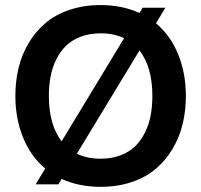

<svg xmlns="http://www.w3.org/2000/svg" viewBox="-20 -720 786 750"><path d="M589.4 -628.9Q647 -580.6 676.5 -506.6Q706.1 -432.6 706.1 -345.2Q706.1 -288.1 693.6 -236.1Q681.2 -184.1 654.3 -138.9Q627.4 -93.8 588.9 -60.8Q550.3 -27.8 494.9 -9Q439.5 9.8 373 9.8Q288.6 9.8 220.7 -21L208 0H119.1L156.7 -61.5Q99.1 -109.9 69.6 -184.1Q40 -258.3 40 -345.2Q40 -402.3 52.5 -454.3Q64.9 -506.3 91.8 -551.5Q118.7 -596.7 157.2 -629.6Q195.8 -662.6 251.2 -681.4Q306.6 -700.2 373 -700.2Q457 -700.2 524.9 -669.4L537.1 -689.9H626ZM170.9 -345.2Q170.9 -232.4 220.7 -168L464.8 -570.8Q425.3 -589.8 373 -589.8Q330.1 -589.8 295.4 -576.7Q260.7 -563.5 237.8 -541Q214.8 -518.6 199.5 -487.3Q184.1 -456.1 177.5 -420.7Q170.9 -385.3 170.9 -345.2ZM373 -100.1Q416 -100.1 450.7 -113.3Q485.4 -126.5 508.3 -148.9Q531.2 -171.4 546.6 -202.9Q562 -234.4 568.6 -269.5Q575.2 -304.7 575.2 -345.2Q575.2 -458 524.9 -522.9L280.3 -119.6Q320.3 -100.1 373 -100.1Z"/></svg>

Font: HK Grotesk Legacy
Style: Bold
Weight: 700
Designer: Alfredo Marco Pradil
Foundry: Hanken Design Co.
Version: Version 2.022;PS 002.022;hotconv 1.0.88;makeotf.lib2.5.64775